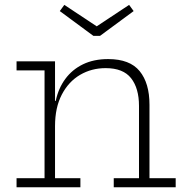

<svg xmlns="http://www.w3.org/2000/svg" viewBox="-20 -786 781 806"><path d="M400 -635.5H372L231 -739.5L250 -765.5L386 -675.5L522 -765.5L541 -739.5ZM211 -38H317.5V0H49.5V-38H167V-490.5H49.5V-528.5H211ZM563.5 -38V-341.5Q563.5 -415.5 530.2 -457.8Q497 -500 423.5 -500Q364.5 -500 316.2 -471.8Q268 -443.5 239.5 -389Q211 -334.5 211 -256.5L199.5 -362.5H214Q225 -415 254 -454.5Q283 -494 328.2 -516Q373.5 -538 434 -538Q525 -538 566.2 -487.5Q607.5 -437 607.5 -346.5V-38H717.5V0H457.5V-38Z"/></svg>

Font: Hepta Slab Light
Style: Regular
Weight: 300
Designer: Michael LaGattuta
Foundry: Michael LaGattuta
Version: Version 1.102